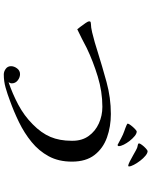

<svg xmlns="http://www.w3.org/2000/svg" viewBox="90 -918 819 1040"><g transform="rotate(90 500.0 -398.5)"><path d="M856 -378Q856 -306 827 -252.5Q798 -199 749.5 -159.5Q701 -120 642.5 -91.5Q584 -63 525 -42Q491 -29 456 -19Q421 -9 384 -9Q368 -9 353.5 -19.5Q339 -30 339 -48Q339 -65 351 -81Q363 -97 382 -97Q400 -97 416 -84.5Q432 -72 432 -52Q432 -48 430 -43Q428 -38 426 -35Q488 -56 547.5 -87.5Q607 -119 654 -166Q701 -212 722 -261.5Q743 -311 743 -376V-382Q743 -433 717 -469Q691 -505 649 -524Q607 -543 559 -543Q477 -543 395 -518Q313 -493 240 -458Q215 -445 190 -432Q165 -419 139 -407Q135 -412 124.5 -425.5Q114 -439 105 -452.5Q96 -466 96 -471Q96 -478 100.5 -479.5Q105 -481 110 -481Q128 -481 155.5 -487.5Q183 -494 210.5 -502Q238 -510 256 -516Q339 -542 424.5 -565.5Q510 -589 598 -589Q666 -589 725 -568Q784 -547 820 -500.5Q856 -454 856 -378ZM772 -632Q772 -627 766 -625Q747 -635 728.5 -645Q710 -655 690 -662Q687 -663 677 -666.5Q667 -670 658.5 -674Q650 -678 650 -680Q650 -685 659 -697Q668 -709 678.5 -719Q689 -729 693 -729Q704 -729 717.5 -718Q731 -707 743.5 -691Q756 -675 764 -659Q772 -643 772 -632ZM882 -687Q882 -683 878 -683Q872 -683 855 -691.5Q838 -700 821 -710Q804 -720 796 -724Q790 -727 784 -730Q778 -733 770 -734Q769 -735 766.5 -735Q764 -735 762 -736Q757 -739 757 -741Q757 -746 765.5 -757.5Q774 -769 784.5 -778.5Q795 -788 799 -788Q810 -788 824 -776.5Q838 -765 851 -748Q864 -731 873 -714Q882 -697 882 -687Z"/></g></svg>

Font: Kaisei Decol
Style: Regular
Weight: 400
Designer: Font-Kai, 金井和夫
Foundry: KAZUO KANAI
Version: Version 5.003